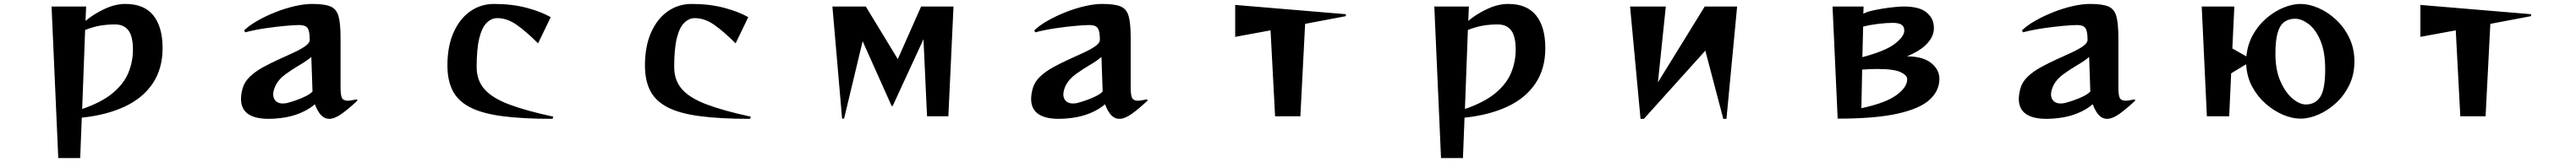

<svg xmlns="http://www.w3.org/2000/svg" viewBox="-20 -590 13040 822"><path d="M275 212 241 -557H416L413 -484Q453 -518 508 -544Q563 -570 615 -570Q710 -570 756.5 -511.5Q803 -453 803 -346Q803 -241 753 -166.5Q703 -92 611 -49Q519 -6 394 7L386 212ZM396 -37Q495 -71 551 -118Q607 -165 630 -221Q653 -277 653 -338Q653 -406 630 -436Q607 -466 563 -466Q523 -466 487.5 -460Q452 -454 411 -438Z M1790 -80Q1744 -37 1709 -12Q1674 13 1646 13Q1624 13 1606.5 -4.5Q1589 -22 1574 -61Q1543 -34 1498 -15.5Q1453 3 1401 9Q1385 11 1370 12Q1355 13 1341 13Q1200 13 1200 -88Q1200 -100 1202 -113Q1204 -126 1208 -141Q1217 -174 1244.5 -200.5Q1272 -227 1311 -248.5Q1350 -270 1391 -288.5Q1432 -307 1467.5 -323.5Q1503 -340 1525.5 -356Q1548 -372 1548 -388Q1548 -432 1537 -447.5Q1526 -463 1495 -463Q1473 -463 1427 -459Q1381 -455 1326 -447Q1271 -439 1221 -426L1216 -436Q1243 -462 1285.5 -486Q1328 -510 1376.5 -529Q1425 -548 1473 -559Q1521 -570 1560 -570Q1622 -570 1652.5 -557.5Q1683 -545 1693.5 -508.5Q1704 -472 1704 -399V-146Q1704 -110 1710.5 -94.5Q1717 -79 1741 -79Q1749 -79 1760.5 -81Q1772 -83 1786 -86ZM1556 -301Q1534 -282 1497.5 -260.5Q1461 -239 1427 -214.5Q1393 -190 1377 -160Q1363 -132 1363 -111Q1363 -91 1375.5 -78Q1388 -65 1411 -65Q1416 -65 1421.5 -65.5Q1427 -66 1432 -67Q1452 -72 1478 -81Q1504 -90 1528 -102Q1552 -114 1562 -126Z M2777 13Q2623 13 2520 -1Q2417 -15 2357 -47Q2297 -79 2271 -131Q2245 -183 2245 -258Q2245 -355 2276 -425Q2307 -495 2360.5 -532.5Q2414 -570 2481 -570Q2572 -570 2645.5 -550.5Q2719 -531 2768 -503L2704 -370Q2643 -431 2595 -464.5Q2547 -498 2497 -498Q2468 -498 2444 -474.5Q2420 -451 2406.5 -397Q2393 -343 2393 -250Q2393 -183 2432 -138Q2471 -93 2556.5 -60.5Q2642 -28 2781 2Z M3777 13Q3623 13 3520 -1Q3417 -15 3357 -47Q3297 -79 3271 -131Q3245 -183 3245 -258Q3245 -355 3276 -425Q3307 -495 3360.5 -532.5Q3414 -570 3481 -570Q3572 -570 3645.5 -550.5Q3719 -531 3768 -503L3704 -370Q3643 -431 3595 -464.5Q3547 -498 3497 -498Q3468 -498 3444 -474.5Q3420 -451 3406.5 -397Q3393 -343 3393 -250Q3393 -183 3432 -138Q3471 -93 3556.5 -60.5Q3642 -28 3781 2Z M4673 0 4655 -391 4499 -52H4494L4347 -381L4253 12H4243L4194 -557H4363L4525 -290L4643 -557H4807L4781 0Z M5790 -80Q5744 -37 5709 -12Q5674 13 5646 13Q5624 13 5606.5 -4.5Q5589 -22 5574 -61Q5543 -34 5498 -15.5Q5453 3 5401 9Q5385 11 5370 12Q5355 13 5341 13Q5200 13 5200 -88Q5200 -100 5202 -113Q5204 -126 5208 -141Q5217 -174 5244.5 -200.5Q5272 -227 5311 -248.5Q5350 -270 5391 -288.5Q5432 -307 5467.5 -323.5Q5503 -340 5525.5 -356Q5548 -372 5548 -388Q5548 -432 5537 -447.5Q5526 -463 5495 -463Q5473 -463 5427 -459Q5381 -455 5326 -447Q5271 -439 5221 -426L5216 -436Q5243 -462 5285.5 -486Q5328 -510 5376.5 -529Q5425 -548 5473 -559Q5521 -570 5560 -570Q5622 -570 5652.5 -557.5Q5683 -545 5693.5 -508.5Q5704 -472 5704 -399V-146Q5704 -110 5710.5 -94.5Q5717 -79 5741 -79Q5749 -79 5760.5 -81Q5772 -83 5786 -86ZM5556 -301Q5534 -282 5497.5 -260.5Q5461 -239 5427 -214.5Q5393 -190 5377 -160Q5363 -132 5363 -111Q5363 -91 5375.5 -78Q5388 -65 5411 -65Q5416 -65 5421.5 -65.5Q5427 -66 5432 -67Q5452 -72 5478 -81Q5504 -90 5528 -102Q5552 -114 5562 -126Z M6435 0 6412 -436 6233 -403V-565L6793 -518V-508L6587 -469L6563 0Z M7275 212 7241 -557H7416L7413 -484Q7453 -518 7508 -544Q7563 -570 7615 -570Q7710 -570 7756.5 -511.5Q7803 -453 7803 -346Q7803 -241 7753 -166.5Q7703 -92 7611 -49Q7519 -6 7394 7L7386 212ZM7396 -37Q7495 -71 7551 -118Q7607 -165 7630 -221Q7653 -277 7653 -338Q7653 -406 7630 -436Q7607 -466 7563 -466Q7523 -466 7487.5 -460Q7452 -454 7411 -438Z M8704 13 8613 -333 8302 13H8285L8232 -557H8413L8373 -172L8610 -557H8774L8720 13Z M9257 -557H9414L9413 -520Q9428 -529 9455.5 -535.5Q9483 -542 9515 -547Q9547 -552 9575 -554.5Q9603 -557 9618 -557Q9697 -557 9733.5 -526.5Q9770 -496 9770 -450Q9770 -446 9770 -442Q9770 -438 9769 -433Q9765 -400 9733.5 -366.5Q9702 -333 9634 -304Q9714 -304 9756 -270.5Q9798 -237 9798 -190Q9798 -130 9749 -84.5Q9700 -39 9587 -13.5Q9474 12 9283 12ZM9620 -437Q9620 -474 9563 -474Q9530 -474 9488.5 -469Q9447 -464 9412 -455L9408 -300Q9521 -330 9568.5 -365Q9616 -400 9620 -430ZM9403 -41Q9525 -67 9580 -107Q9635 -147 9635 -188Q9635 -208 9601.5 -224Q9568 -240 9483 -240Q9451 -240 9407 -237Z M10790 -80Q10744 -37 10709 -12Q10674 13 10646 13Q10624 13 10606.5 -4.5Q10589 -22 10574 -61Q10543 -34 10498 -15.5Q10453 3 10401 9Q10385 11 10370 12Q10355 13 10341 13Q10200 13 10200 -88Q10200 -100 10202 -113Q10204 -126 10208 -141Q10217 -174 10244.5 -200.5Q10272 -227 10311 -248.5Q10350 -270 10391 -288.5Q10432 -307 10467.5 -323.5Q10503 -340 10525.5 -356Q10548 -372 10548 -388Q10548 -432 10537 -447.5Q10526 -463 10495 -463Q10473 -463 10427 -459Q10381 -455 10326 -447Q10271 -439 10221 -426L10216 -436Q10243 -462 10285.5 -486Q10328 -510 10376.5 -529Q10425 -548 10473 -559Q10521 -570 10560 -570Q10622 -570 10652.5 -557.5Q10683 -545 10693.5 -508.5Q10704 -472 10704 -399V-146Q10704 -110 10710.5 -94.5Q10717 -79 10741 -79Q10749 -79 10760.5 -81Q10772 -83 10786 -86ZM10556 -301Q10534 -282 10497.5 -260.5Q10461 -239 10427 -214.5Q10393 -190 10377 -160Q10363 -132 10363 -111Q10363 -91 10375.5 -78Q10388 -65 10411 -65Q10416 -65 10421.5 -65.5Q10427 -66 10432 -67Q10452 -72 10478 -81Q10504 -90 10528 -102Q10552 -114 10562 -126Z M11152 0 11126 -557H11291L11281 -344L11352 -304Q11358 -365 11385.5 -414Q11413 -463 11454 -498Q11495 -533 11540.5 -551.5Q11586 -570 11626 -570Q11669 -570 11716.5 -549.5Q11764 -529 11805.5 -490.5Q11847 -452 11873 -398Q11899 -344 11899 -278Q11899 -212 11873 -158.5Q11847 -105 11805.5 -67Q11764 -29 11716.5 -8.5Q11669 12 11626 12Q11584 12 11538 -7.5Q11492 -27 11450.5 -63Q11409 -99 11381.5 -150Q11354 -201 11351 -264L11275 -218L11265 0ZM11653 -60Q11701 -60 11726 -98.5Q11751 -137 11751 -238Q11751 -328 11726.5 -385Q11702 -442 11666.5 -468.5Q11631 -495 11599 -495Q11567 -495 11544.5 -479Q11522 -463 11510.5 -424.5Q11499 -386 11499 -318Q11499 -236 11524 -178.5Q11549 -121 11585 -90.5Q11621 -60 11653 -60Z M12435 0 12412 -436 12233 -403V-565L12793 -518V-508L12587 -469L12563 0Z"/></svg>

Font: Reggae One
Style: Regular
Weight: 400
Designer: Fontworks Inc.
Foundry: Fontworks Inc.
Version: Version 1.100